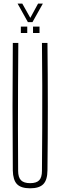

<svg xmlns="http://www.w3.org/2000/svg" viewBox="-20 -1038 334 1064"><path d="M147 5.5Q96.5 5.5 74.2 -17.5Q52 -40.5 51 -93.5Q49.5 -270.5 49.5 -447Q49.5 -623.5 51 -800H81.5Q80.5 -682 80 -563.8Q79.5 -445.5 79.5 -327.5Q79.5 -209.5 80.5 -91.5Q80.5 -55 96.5 -39Q112.5 -23 147 -23Q182 -23 197.2 -39Q212.5 -55 212.5 -91.5Q213.5 -209.5 214 -327.5Q214.5 -445.5 214.2 -563.8Q214 -682 212.5 -800H243Q245 -623.5 245 -447Q245 -270.5 243 -93.5Q242.5 -40.5 220 -17.5Q197.5 5.5 147 5.5ZM163 -855V-890.5H199V-855ZM95.5 -855V-890.5H131V-855ZM134.5 -915.5 77.5 -1018H103.5L148 -939L191 -1018H217.5L160 -915.5Z"/></svg>

Font: Big Shoulders Display ExtraLight
Style: Regular
Weight: 250
Designer: Patric King
Foundry: XO Type Co
Version: Version 2.002